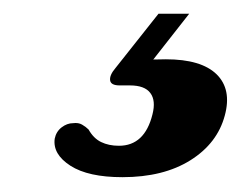

<svg xmlns="http://www.w3.org/2000/svg" viewBox="-20 -26 344 272"><path d="M204.5 -6.5H248L188 70L160.5 63Q172 60.5 184.2 59.2Q196.5 58 215 58Q265 58 286.8 79.2Q308.5 100.5 298.5 137.5Q288 177 249.8 201Q211.5 225 153.5 225Q105 225 79.8 208.8Q54.5 192.5 57.5 170.5Q59.5 160.5 67.2 154.5Q75 148.5 83.5 148.5Q91 147.5 96.2 150.5Q101.5 153.5 105.5 157.5Q112.5 170 123.2 175.2Q134 180.5 148.5 180.5Q185 180.5 196 136Q201 116.5 193 105.8Q185 95 164 95H149.5Q137 95 136 87.8Q135 80.5 143.5 70.5Z"/></svg>

Font: Fraunces
Style: Bold Italic
Weight: 700
Italic angle: -16°
Version: Version 1.000;[b76b70a41]